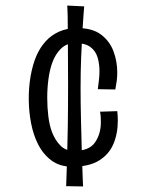

<svg xmlns="http://www.w3.org/2000/svg" viewBox="-20 -627 540 691"><path d="M240 -27Q195 -27 164.5 -50Q134 -73 116 -110Q100 -142 92 -183Q84 -224 83.5 -267.5Q83 -311 90 -352Q97 -393 111 -426Q124 -456 144.5 -478.5Q165 -501 193.5 -513.5Q222 -526 259 -526Q312 -526 343 -503Q374 -480 388 -443.5Q402 -407 402 -366Q402 -350 400 -335Q398 -320 395 -305L332 -306Q334 -322 336 -338.5Q338 -355 338 -371Q338 -398 331 -421Q324 -444 305 -458Q286 -472 251 -472Q220 -472 199.5 -452Q179 -432 168 -401Q159 -376 154.5 -343.5Q150 -311 150 -275.5Q150 -240 154 -208Q158 -176 167 -152Q178 -123 197 -103.5Q216 -84 247 -84Q301 -84 322 -114.5Q343 -145 343 -187Q343 -197 342.5 -206Q342 -215 340 -225L402 -227Q403 -219 403.5 -210Q404 -201 404 -193Q404 -146 388 -108.5Q372 -71 336 -49Q300 -27 240 -27ZM279 44 218 43Q218 43 219 17Q220 -9 221.5 -57Q223 -105 224 -172.5Q225 -240 225 -322Q225 -388 224.5 -436Q224 -484 224 -517Q224 -550 223.5 -570Q223 -590 222.5 -598.5Q222 -607 222 -607L283 -604Q283 -604 281 -579.5Q279 -555 276.5 -513.5Q274 -472 272 -419.5Q270 -367 270 -311Q270 -255 271.5 -193.5Q273 -132 274.5 -78Q276 -24 277.5 10Q279 44 279 44Z"/></svg>

Font: Truculenta
Style: Regular
Weight: 400
Designer: Ivan Castro, Eva Sanz & Omnibus-Type Team
Foundry: Omnibus-Type
Version: Version 1.002